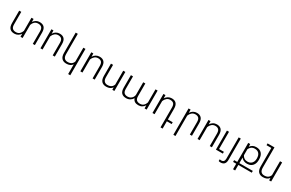

<svg xmlns="http://www.w3.org/2000/svg" viewBox="231 -2576 6990 4615"><g transform="rotate(30 3726.0 -268.5)"><path d="M813.5 -346.7V0H755.4V-347.2Q755.4 -424.3 721.9 -456.1Q688.5 -487.8 626.5 -487.8Q564.9 -487.8 526.9 -452.4Q488.8 -417 472.7 -363.3V0H414.1V-83.5Q385.7 -41 342.8 -15.6Q299.8 9.8 246.1 9.8Q161.6 9.8 117.7 -36.4Q73.7 -82.5 73.2 -181.6V-528.3H131.3V-181.2Q131.3 -104 164.8 -72.3Q198.2 -40.5 260.3 -40.5Q321.8 -40.5 359.9 -75.9Q397.9 -111.3 414.1 -165V-528.3H472.7V-444.8Q501 -487.3 543.9 -512.7Q586.9 -538.1 640.6 -538.1Q725.1 -538.1 769 -491.9Q813 -445.8 813.5 -346.7Z M1026.4 -363.3V0H967.8V-528.3H1023.9L1025.9 -439Q1054.2 -485.4 1098.6 -511.7Q1143.1 -538.1 1198.2 -538.1Q1279.3 -538.1 1322.8 -492.2Q1366.2 -446.3 1366.7 -346.7V0H1308.1V-346.7Q1307.6 -423.3 1275.9 -455.6Q1244.1 -487.8 1183.6 -487.8Q1126 -487.8 1085.7 -452.1Q1045.4 -416.5 1026.4 -363.3Z M1854 203.1V-66.9Q1802.7 9.8 1687 9.8Q1605.5 9.8 1559.6 -37.8Q1513.7 -85.4 1513.2 -188V-750H1571.8V-189.5Q1571.8 -110.4 1605.2 -75.7Q1638.7 -41 1693.8 -41Q1760.3 -41 1799.3 -68.8Q1838.4 -96.7 1854 -145V-528.3H1912.6V203.1Z M2133.3 -363.3V0H2074.7V-528.3H2130.9L2132.8 -439Q2161.1 -485.4 2205.6 -511.7Q2250 -538.1 2305.2 -538.1Q2386.2 -538.1 2429.7 -492.2Q2473.1 -446.3 2473.6 -346.7V0H2415V-346.7Q2414.6 -423.3 2382.8 -455.6Q2351.1 -487.8 2290.5 -487.8Q2232.9 -487.8 2192.6 -452.1Q2152.3 -416.5 2133.3 -363.3Z M2963.4 0 2961.9 -66.9Q2909.2 9.8 2793.9 9.8Q2712.4 9.8 2666.5 -37.8Q2620.6 -85.4 2620.1 -188V-528.3H2678.7V-189.5Q2678.7 -110.4 2712.2 -75.7Q2745.6 -41 2800.8 -41Q2867.2 -41 2906.2 -68.8Q2945.3 -96.7 2960.9 -145V-528.3H3019.5V0Z M3856.4 -165V-528.3H3915V0H3858.4L3856.9 -85.9Q3829.6 -41 3786.1 -15.6Q3742.7 9.8 3685.5 9.8Q3560.5 9.8 3527.3 -92.8Q3501 -45.9 3454.3 -18.1Q3407.7 9.8 3346.7 9.8Q3262.2 9.8 3218.3 -36.4Q3174.3 -82.5 3173.8 -181.6V-528.3H3231.9V-181.2Q3231.9 -104.5 3264.9 -72.5Q3297.9 -40.5 3358.9 -40.5Q3405.8 -40.5 3440.2 -61.3Q3474.6 -82 3493.7 -113.8Q3512.7 -145.5 3515.6 -178.7V-528.3H3574.2V-178.7Q3574.2 -104 3607.7 -72.3Q3641.1 -40.5 3702.6 -40.5Q3764.2 -40.5 3802.2 -75.9Q3840.3 -111.3 3856.4 -165Z M4609.9 0H4476.1V203.1H4417.5V-346.7Q4417.5 -423.3 4385.7 -455.6Q4354 -487.8 4293 -487.8Q4235.4 -487.8 4195.1 -452.1Q4154.8 -416.5 4135.7 -363.3V0H4077.1V-528.3H4133.3L4135.3 -439Q4163.6 -485.4 4208 -511.7Q4252.4 -538.1 4307.6 -538.1Q4388.7 -538.1 4432.1 -492.2Q4475.6 -446.3 4476.1 -346.7V-49.8H4609.9Z M4832.5 -363.3V203.1H4773.9V-528.3H4830.1L4832 -439Q4860.4 -485.4 4904.8 -511.7Q4949.2 -538.1 5004.4 -538.1Q5085.4 -538.1 5128.9 -492.2Q5172.4 -446.3 5172.9 -346.7V0H5114.3V-346.7Q5113.8 -423.3 5082 -455.6Q5050.3 -487.8 4989.7 -487.8Q4932.1 -487.8 4891.8 -452.1Q4851.6 -416.5 4832.5 -363.3Z M5385.7 -363.3V0H5327.1V-528.3H5383.3L5385.3 -439Q5413.6 -485.4 5458 -511.7Q5502.4 -538.1 5557.6 -538.1Q5638.7 -538.1 5682.1 -492.2Q5725.6 -446.3 5726.1 -346.7V0H5667.5V-346.7Q5667 -423.3 5635.3 -455.6Q5603.5 -487.8 5543 -487.8Q5485.4 -487.8 5445.1 -452.1Q5404.8 -416.5 5385.7 -363.3Z M6030.3 -49.8V0H5838.4V-528.3H5896.5V-49.8Z M6165 -528.3H6223.6V63Q6223.6 213.4 6085 213.4Q6056.6 213.4 6033.2 204.1L6033.7 155.8Q6058.6 162.6 6077.6 162.6Q6165 162.6 6165 63Z M6861.8 49.8H6488.8V203.1H6430.2V49.8H6343.8V0H6430.2V-528.3H6484.9L6487.8 -453.6Q6544.4 -538.1 6653.3 -538.1Q6748.5 -538.1 6802.2 -479.7Q6856 -421.4 6856 -308.1V-297.9Q6856 -231.4 6831.1 -181.6Q6806.2 -131.8 6760.5 -105Q6714.8 -78.1 6654.3 -78.1Q6546.4 -78.1 6488.8 -154.8V0H6861.8ZM6488.8 -219.7Q6509.3 -177.2 6547.1 -152.6Q6585 -127.9 6641.1 -127.9Q6689.9 -127.9 6725.3 -150.4Q6760.7 -172.9 6779.1 -211.7Q6797.4 -250.5 6797.4 -297.9V-308.1Q6797.4 -393.6 6756.8 -440.4Q6716.3 -487.3 6640.1 -487.3Q6582 -487.3 6545.2 -459.5Q6508.3 -431.6 6488.8 -386.7Z M7371.1 -528.3V0H7314.9L7313.5 -66.9Q7260.7 9.8 7145.5 9.8Q7064 9.8 7018.1 -37.8Q6972.2 -85.4 6971.7 -188V-700.2H6838.4V-750H7030.3V-189.5Q7030.3 -110.4 7063.7 -75.7Q7097.2 -41 7152.3 -41Q7218.8 -41 7257.8 -68.8Q7296.9 -96.7 7312.5 -145V-528.3Z"/></g></svg>

Font: Mardoto Light
Style: Regular
Weight: 400
Designer: Christian Robertson, Vahan Hovhannisyan
Foundry: Google
Version: Version 1.000